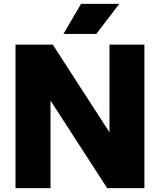

<svg xmlns="http://www.w3.org/2000/svg" viewBox="-20 -970 825 990"><path d="M60 0V-740H252L575 -240.5H544.5V-740H724.5V0H532.5L209.5 -499.5H240.5V0ZM307 -795 398 -950H595L476.5 -795Z"/></svg>

Font: Encode Sans SC Condensed Thin ExtraBold
Style: Regular
Weight: 800
Version: Version 3.002